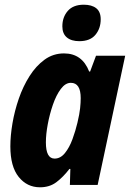

<svg xmlns="http://www.w3.org/2000/svg" viewBox="-20 -786 552 816"><path d="M150 10Q95 10 59.5 -34Q24 -78 24 -164Q24 -209 33 -262Q42 -315 60 -367Q78 -419 105.5 -462.5Q133 -506 169.5 -532.5Q206 -559 252 -559Q329 -559 359 -482H363L388 -549H512L395 0H277L279 -68H275Q249 -34 220 -12Q191 10 150 10ZM212 -112Q237 -112 256 -135.5Q275 -159 288 -194.5Q301 -230 309 -264Q318 -302 320.5 -326Q323 -350 323 -369Q323 -434 281 -434Q258 -434 238.5 -408Q219 -382 205 -341.5Q191 -301 183 -258Q175 -215 175 -181Q175 -112 212 -112ZM317 -611Q283 -611 264 -627Q245 -643 245 -674Q245 -713 268 -739.5Q291 -766 336 -766Q370 -766 389 -751Q408 -736 408 -704Q408 -665 385.5 -638Q363 -611 317 -611Z"/></svg>

Font: Noto Sans Condensed ExtraBold
Style: Italic
Weight: 800
Width: 3
Italic angle: -12°
Designer: Monotype Design Team
Foundry: Monotype Imaging Inc.
Version: Version 2.013; ttfautohint (v1.8.4.7-5d5b)